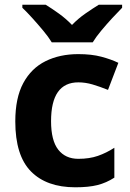

<svg xmlns="http://www.w3.org/2000/svg" viewBox="-20 -786 554 816"><path d="M300 10Q178 10 111.5 -57.5Q45 -125 45 -270Q45 -370 79 -433Q113 -496 173.5 -526Q234 -556 313 -556Q369 -556 410.5 -545Q452 -534 483 -519L439 -404Q404 -418 373.5 -427Q343 -436 313 -436Q197 -436 197 -271Q197 -189 227.5 -150Q258 -111 313 -111Q360 -111 396 -123.5Q432 -136 466 -158V-31Q432 -9 394.5 0.5Q357 10 300 10ZM200 -606Q186 -629 163.5 -656Q141 -683 117.5 -709Q94 -735 75 -753V-766H174Q200 -750 230 -728.5Q260 -707 286 -680Q312 -707 343 -728.5Q374 -750 400 -766H499V-753Q481 -735 457 -709Q433 -683 410.5 -656Q388 -629 374 -606Z"/></svg>

Font: Noto Sans Duployan
Style: Bold
Weight: 700
Designer: David Corbett
Foundry: David Corbett
Version: Version 3.001